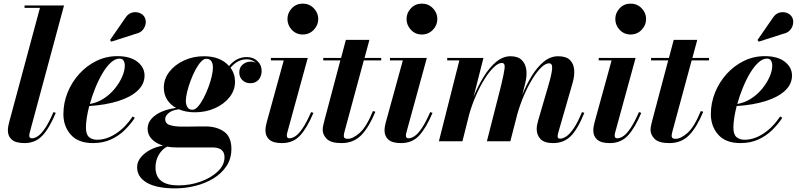

<svg xmlns="http://www.w3.org/2000/svg" viewBox="-20 -780 4416 1060"><path d="M288 -157Q252.5 -72 213.8 -31Q175 10 115.5 10Q67 10 45.2 -9Q23.5 -28 23.5 -59.5Q23.5 -73.5 26 -85.2Q28.5 -97 30.5 -105L200.5 -736.5H115.5V-750H333.5L144 -47.5Q141.5 -38.5 141.5 -31.5Q141.5 -16.5 156 -16.5Q171.5 -16.5 189.8 -28.8Q208 -41 229.2 -72.5Q250.5 -104 275 -161Z M731.5 -594 594.5 -550 587.5 -559 671.5 -680.5Q686.5 -704 707.5 -710Q728.5 -716 747.5 -709.5Q766.5 -703 776 -689Q786.5 -673 784.5 -652.8Q782.5 -632.5 769 -615.8Q755.5 -599 731.5 -594ZM454.5 -76Q454.5 -38 471.5 -23.2Q488.5 -8.5 516 -8.5Q569 -8.5 621 -43Q673 -77.5 712.5 -137L724.5 -129.5Q701 -94 668.5 -62Q636 -30 592.5 -10Q549 10 493.5 10Q412 10 371 -36.2Q330 -82.5 330 -150Q330 -211.5 353 -268.8Q376 -326 417 -371.5Q458 -417 512 -443.5Q566 -470 628 -470Q699 -470 738.5 -439Q778 -408 778 -363Q778 -315.5 740 -279.8Q702 -244 633.2 -222.2Q564.5 -200.5 472.5 -194.5Q464 -161 459.2 -130.8Q454.5 -100.5 454.5 -76ZM640 -456.5Q616 -456.5 592 -434.5Q568 -412.5 546.2 -376Q524.5 -339.5 506.5 -295.2Q488.5 -251 476 -206Q517.5 -213 552.8 -236Q588 -259 614 -291Q640 -323 654.5 -356.5Q669 -390 669 -418Q669 -433.5 662.5 -445Q656 -456.5 640 -456.5Z M1056 -160Q1006.5 -160 967.5 -176.5Q929.5 -172 910.8 -155.8Q892 -139.5 892 -123Q892 -97 919.2 -89Q946.5 -81 984 -81Q1001.5 -81 1026.8 -81.2Q1052 -81.5 1076.2 -81.8Q1100.5 -82 1115 -82Q1176.5 -82 1217 -53.2Q1257.5 -24.5 1257.5 42Q1257.5 96.5 1230 137.5Q1202.5 178.5 1157.2 205.8Q1112 233 1057 246.5Q1002 260 947 260Q845 260 791 228.8Q737 197.5 737 143Q737 113.5 757.5 88.5Q778 63.5 810.8 46.5Q843.5 29.5 880.5 24Q842 12.5 818.5 -11.5Q795 -35.5 795 -69Q795 -101 816.8 -125Q838.5 -149 874.2 -164Q910 -179 952 -184Q920.5 -201.5 902.5 -230Q884.5 -258.5 884.5 -296.5Q884.5 -344.5 915 -383.8Q945.5 -423 996 -446.2Q1046.5 -469.5 1106 -469.5Q1196.5 -469.5 1244.5 -415.5Q1285.5 -465 1342.5 -465Q1377.5 -465 1401 -443.2Q1424.5 -421.5 1424.5 -388Q1424.5 -359.5 1407.8 -340Q1391 -320.5 1361.5 -320.5Q1336.5 -320.5 1318.8 -337Q1301 -353.5 1301 -380.5Q1301 -408.5 1320.5 -424.2Q1340 -440 1365 -440Q1379 -440 1392.5 -433Q1372.5 -452.5 1342.5 -452.5Q1291 -452.5 1252.5 -406Q1277.5 -372.5 1277.5 -328.5Q1277.5 -281 1246.8 -242.8Q1216 -204.5 1165.8 -182.2Q1115.5 -160 1056 -160ZM1042.5 -174Q1057 -174 1072.8 -191.5Q1088.5 -209 1103.2 -237Q1118 -265 1130 -296.8Q1142 -328.5 1148.8 -358Q1155.5 -387.5 1155.5 -407.5Q1155.5 -428 1147 -441.8Q1138.5 -455.5 1119 -455.5Q1104.5 -455.5 1088.8 -438.2Q1073 -421 1058.2 -393Q1043.5 -365 1031.8 -333.2Q1020 -301.5 1013 -272.2Q1006 -243 1006 -223Q1006 -202.5 1014.8 -188.2Q1023.5 -174 1042.5 -174ZM838.5 144.5Q838.5 243.5 965 243.5Q1030.5 243.5 1088.8 222.2Q1147 201 1183.2 165.8Q1219.5 130.5 1219.5 88Q1219.5 34 1153 34H953.5Q926.5 34 902.5 29.5Q875 43.5 856.8 74.5Q838.5 105.5 838.5 144.5Z M1567 -675Q1567 -709 1591.2 -734.5Q1615.5 -760 1651.5 -760Q1687.5 -760 1712.2 -734.5Q1737 -709 1737 -675Q1737 -641 1712.2 -615.2Q1687.5 -589.5 1651.5 -589.5Q1615.5 -589.5 1591.2 -615.2Q1567 -641 1567 -675ZM1710.5 -157Q1674.5 -72 1636 -31Q1597.5 10 1536.5 10Q1488.5 10 1467 -9Q1445.5 -28 1445.5 -59.5Q1445.5 -72.5 1448 -84.8Q1450.5 -97 1452.5 -105L1546.5 -446.5H1475.5V-460H1679L1566 -48Q1563.5 -39.5 1563.5 -31.5Q1563.5 -16.5 1578 -16.5Q1593.5 -16.5 1611.8 -28.8Q1630 -41 1651.2 -72.5Q1672.5 -104 1697.5 -161Z M2052.5 -163Q2016.5 -76.5 1974 -33.2Q1931.5 10 1865 10Q1807.5 10 1784.5 -12.8Q1761.5 -35.5 1761.5 -63.5Q1761.5 -75 1765.2 -91.2Q1769 -107.5 1773 -122.5L1859 -446.5H1764.5V-460H1863L1889.5 -560H2019.5L1992.5 -460H2084.5V-446.5H1988.5L1882.5 -55Q1881 -50 1879.5 -43.2Q1878 -36.5 1878 -29.5Q1878 -13.5 1899.5 -13.5Q1928 -13.5 1965.2 -45.8Q2002.5 -78 2039 -167Z M2224.5 -675Q2224.5 -709 2248.8 -734.5Q2273 -760 2309 -760Q2345 -760 2369.8 -734.5Q2394.5 -709 2394.5 -675Q2394.5 -641 2369.8 -615.2Q2345 -589.5 2309 -589.5Q2273 -589.5 2248.8 -615.2Q2224.5 -641 2224.5 -675ZM2368 -157Q2332 -72 2293.5 -31Q2255 10 2194 10Q2146 10 2124.5 -9Q2103 -28 2103 -59.5Q2103 -72.5 2105.5 -84.8Q2108 -97 2110 -105L2204 -446.5H2133V-460H2336.5L2223.5 -48Q2221 -39.5 2221 -31.5Q2221 -16.5 2235.5 -16.5Q2251 -16.5 2269.2 -28.8Q2287.5 -41 2308.8 -72.5Q2330 -104 2355 -161Z M2797.5 0H2668L2746.5 -308Q2762 -372 2765.8 -402.2Q2769.5 -432.5 2750.5 -432.5Q2731.5 -432.5 2707 -409.5Q2682.5 -386.5 2657.2 -346.8Q2632 -307 2609.5 -256.5Q2587 -206 2571 -151L2533 0H2403L2516 -446.5H2449V-460H2649L2595 -247Q2619 -305 2650.2 -356Q2681.5 -407 2719 -438.2Q2756.5 -469.5 2798.5 -469.5Q2839 -469.5 2860.2 -448.8Q2881.5 -428 2885.8 -394Q2890 -360 2879.5 -319.5L2863.5 -256.5Q2886.5 -313.5 2916.5 -362Q2946.5 -410.5 2982.8 -440Q3019 -469.5 3061 -469.5Q3105.5 -469.5 3126.5 -448.8Q3147.5 -428 3150 -394Q3152.5 -360 3140.5 -319.5L3063 -51Q3061.5 -45.5 3060 -39Q3058.5 -32.5 3058.5 -27.5Q3058.5 -14.5 3072 -14.5Q3087.5 -14.5 3106.5 -27Q3125.5 -39.5 3147.2 -71.2Q3169 -103 3193 -161L3206 -157Q3169.5 -66.5 3130.8 -28.2Q3092 10 3034 10Q2986 10 2964.5 -12Q2943 -34 2943 -68Q2943 -79 2945.5 -91.8Q2948 -104.5 2951 -114.5L3007.5 -308Q3026 -371 3028.2 -400.8Q3030.5 -430.5 3011.5 -430.5Q2992 -430.5 2968.2 -407.8Q2944.5 -385 2920 -345.2Q2895.5 -305.5 2873.5 -255Q2851.5 -204.5 2836 -149.5Z M3377 -675Q3377 -709 3401.2 -734.5Q3425.5 -760 3461.5 -760Q3497.5 -760 3522.2 -734.5Q3547 -709 3547 -675Q3547 -641 3522.2 -615.2Q3497.5 -589.5 3461.5 -589.5Q3425.5 -589.5 3401.2 -615.2Q3377 -641 3377 -675ZM3520.5 -157Q3484.5 -72 3446 -31Q3407.5 10 3346.5 10Q3298.5 10 3277 -9Q3255.5 -28 3255.5 -59.5Q3255.5 -72.5 3258 -84.8Q3260.5 -97 3262.5 -105L3356.5 -446.5H3285.5V-460H3489L3376 -48Q3373.5 -39.5 3373.5 -31.5Q3373.5 -16.5 3388 -16.5Q3403.5 -16.5 3421.8 -28.8Q3440 -41 3461.2 -72.5Q3482.5 -104 3507.5 -161Z M3862.5 -163Q3826.5 -76.5 3784 -33.2Q3741.5 10 3675 10Q3617.5 10 3594.5 -12.8Q3571.5 -35.5 3571.5 -63.5Q3571.5 -75 3575.2 -91.2Q3579 -107.5 3583 -122.5L3669 -446.5H3574.5V-460H3673L3699.5 -560H3829.5L3802.5 -460H3894.5V-446.5H3798.5L3692.5 -55Q3691 -50 3689.5 -43.2Q3688 -36.5 3688 -29.5Q3688 -13.5 3709.5 -13.5Q3738 -13.5 3775.2 -45.8Q3812.5 -78 3849 -167Z M4306 -594 4169 -550 4162 -559 4246 -680.5Q4261 -704 4282 -710Q4303 -716 4322 -709.5Q4341 -703 4350.5 -689Q4361 -673 4359 -652.8Q4357 -632.5 4343.5 -615.8Q4330 -599 4306 -594ZM4029 -76Q4029 -38 4046 -23.2Q4063 -8.5 4090.5 -8.5Q4143.5 -8.5 4195.5 -43Q4247.5 -77.5 4287 -137L4299 -129.5Q4275.5 -94 4243 -62Q4210.5 -30 4167 -10Q4123.5 10 4068 10Q3986.5 10 3945.5 -36.2Q3904.5 -82.5 3904.5 -150Q3904.5 -211.5 3927.5 -268.8Q3950.5 -326 3991.5 -371.5Q4032.5 -417 4086.5 -443.5Q4140.5 -470 4202.5 -470Q4273.5 -470 4313 -439Q4352.5 -408 4352.5 -363Q4352.5 -315.5 4314.5 -279.8Q4276.5 -244 4207.8 -222.2Q4139 -200.5 4047 -194.5Q4038.5 -161 4033.8 -130.8Q4029 -100.5 4029 -76ZM4214.5 -456.5Q4190.5 -456.5 4166.5 -434.5Q4142.5 -412.5 4120.8 -376Q4099 -339.5 4081 -295.2Q4063 -251 4050.5 -206Q4092 -213 4127.2 -236Q4162.5 -259 4188.5 -291Q4214.5 -323 4229 -356.5Q4243.5 -390 4243.5 -418Q4243.5 -433.5 4237 -445Q4230.5 -456.5 4214.5 -456.5Z"/></svg>

Font: Bodoni* 16pt
Style: Bold Italic
Weight: 700
Italic angle: -13°
Version: Version 2.3